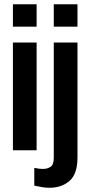

<svg xmlns="http://www.w3.org/2000/svg" viewBox="-20 -710 426 907"><path d="M41 -584V-690H153V-584ZM41 0V-509H153V0ZM234 -584V-690H346V-584ZM214 177Q195 177 178.5 174Q162 171 142 167V83Q156 86 165 87Q174 88 183 88Q204 88 219 78Q234 68 234 36V-509H346V34Q346 112 308.5 144.5Q271 177 214 177Z"/></svg>

Font: Special Gothic Condensed One
Style: Regular
Weight: 400
Designer: Alistair McCready
Foundry: Monolith
Version: Version 1.010; ttfautohint (v1.8.4.7-5d5b)